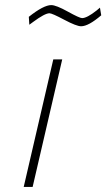

<svg xmlns="http://www.w3.org/2000/svg" viewBox="-20 -733 417 753"><path d="M73 0 189 -500H224L108 0ZM298 -630Q280 -630 232 -655.5Q184 -681 174 -681Q156 -681 110 -647L95 -636L93 -667Q151 -713 181 -713Q200 -713 246 -687.5Q292 -662 302 -662Q321 -662 359 -692L372 -703L377 -673Q327 -630 298 -630Z"/></svg>

Font: TitilliumWebThinItalic
Style: Thin Italic
Weight: 200
Italic angle: -13°
Version: Version 1.001;PS 57.000;hotconv 1.0.70;makeotf.lib2.5.55311